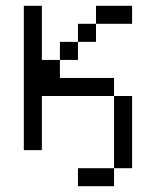

<svg xmlns="http://www.w3.org/2000/svg" viewBox="-20 -520 540 665"><path d="M437.5 -437.5V-500H312.5V-437.5H250V-375H187.5V-312.5H125V-500H62.5Q62.5 -500 62.5 0H125V-187.5H375Q375 -187.5 375 62.5H250V125H375V62.5H437.5Q437.5 62.5 437.5 -187.5H375V-250H187.5V-312.5H250V-375H312.5V-437.5Z"/></svg>

Font: BFUnifontExMono
Style: Regular
Weight: 500
Version: Version 15.0.06